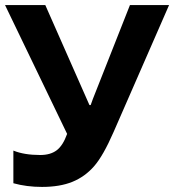

<svg xmlns="http://www.w3.org/2000/svg" viewBox="-20 -734 693 764"><path d="M652.8 -713.9 432.1 -209Q390.6 -113.8 354.2 -72.3Q317.9 -30.8 268.1 -10.5Q218.3 9.8 147 9.8Q85.9 9.8 33.2 -4.9V-134.8Q76.2 -117.2 140.1 -117.2Q180.7 -117.2 205.6 -136Q230.5 -154.8 247.1 -201.2L0 -713.9H160.2L335.9 -315.9H340.8L349.6 -340.3L497.1 -713.9Z"/></svg>

Font: Zoram GWebM
Style: Bold
Weight: 700
Foundry: Ascender Corporation
Version: Version 1.000